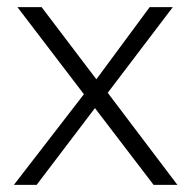

<svg xmlns="http://www.w3.org/2000/svg" viewBox="-20 -520 541 540"><path d="M97 -500 251 -297 401 -500H466L283 -259L479 0H412L247 -216L83 0H19L216 -255L29 -500Z"/></svg>

Font: Human Sans Light
Style: Regular
Weight: 300
Designer: Tim Radville
Foundry: Continuum
Version: Version 1.000;FEAKit 1.0